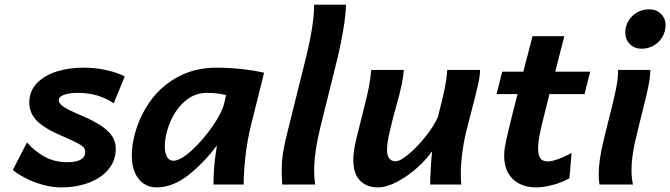

<svg xmlns="http://www.w3.org/2000/svg" viewBox="-20 -794 2883 826"><path d="M315.4 -394.5Q278.3 -394.5 255.6 -386.2Q232.9 -377.9 232.9 -362.8Q232.9 -352.1 244.1 -342Q255.4 -332 277.1 -321Q298.8 -310.1 339.4 -293Q409.7 -262.7 443.8 -230.2Q478 -197.8 478 -153.8Q478 -103.5 447 -65.9Q416 -28.3 362.5 -8.1Q309.1 12.2 243.2 12.2Q202.6 12.2 161.4 0.2Q120.1 -11.7 87.2 -29.1Q54.2 -46.4 35.2 -63L96.2 -181.2Q128.9 -143.6 171.9 -119.9Q214.8 -96.2 268.1 -96.2Q346.7 -96.2 346.7 -140.6Q346.7 -152.3 338.6 -160.9Q330.6 -169.4 310.3 -179.9Q290 -190.4 244.6 -210Q173.3 -240.2 139.6 -273.4Q106 -306.6 106 -352.5Q106 -402.3 138.9 -436.3Q171.9 -470.2 224.6 -486.6Q277.3 -502.9 337.4 -502.9Q393.1 -502.9 440.9 -491.7Q488.8 -480.5 516.6 -464.8L469.2 -349.6Q442.4 -369.1 402.6 -381.8Q362.8 -394.5 315.4 -394.5Z M907.7 -131.3 913.6 -168.9Q856.9 -92.8 789.8 -40.3Q722.7 12.2 653.3 12.2Q621.6 12.2 597.4 -4.4Q573.2 -21 560.1 -52Q546.9 -83 546.9 -126Q546.9 -165 558.1 -209.5Q578.1 -290 624.8 -356.4Q671.4 -422.9 744.6 -462.9Q817.9 -502.9 912.1 -502.9Q964.4 -502.9 1020.3 -496.8Q1076.2 -490.7 1116.2 -481L1060.1 -256.3Q1043 -187 1035.6 -118.9Q1028.3 -50.8 1028.3 0H898.4Q898.4 -27.3 900.6 -63.2Q902.8 -99.1 907.7 -131.3ZM869.6 -394.5Q823.2 -394.5 786.1 -366.9Q749 -339.4 725.6 -296.4Q702.1 -253.4 693.4 -207Q689 -185.1 689 -165.5Q689 -136.7 698.2 -119.6Q707.5 -102.5 726.1 -102.5Q755.9 -102.5 804.4 -146.7Q853 -190.9 894.3 -250.5Q935.5 -310.1 944.8 -350.6L952.6 -384.8Q916.5 -394.5 869.6 -394.5Z M1429.7 -534.7 1359.4 -251.5Q1331.5 -138.7 1331.5 -59.1Q1331.5 -28.8 1335.9 0H1194.3Q1191.9 -36.6 1191.9 -56.6Q1191.9 -105.5 1199.2 -146.2Q1206.5 -187 1219.7 -238.3L1293.5 -534.7Q1331.5 -686 1331.5 -773.9H1468.3Q1468.3 -735.4 1456.8 -666.3Q1445.3 -597.2 1429.7 -534.7Z M1839.4 -144Q1816.4 -109.9 1775.6 -73.2Q1734.9 -36.6 1689 -12.2Q1643.1 12.2 1605.5 12.2Q1556.6 12.2 1528.3 -17.8Q1500 -47.9 1500 -104.5Q1500 -145.5 1512.7 -195.8L1548.3 -338.4Q1561 -388.7 1567.1 -420.4Q1573.2 -452.1 1577.1 -493.2H1717.3Q1713.9 -440.4 1687.5 -347.7Q1673.8 -300.3 1659.4 -240.5Q1645 -180.7 1645 -150.4Q1645 -125 1654.5 -112.5Q1664.1 -100.1 1681.6 -100.1Q1701.2 -100.1 1737.8 -130.6Q1774.4 -161.1 1810.3 -206.1Q1846.2 -251 1863.8 -290.5Q1886.2 -377 1893.8 -415.8Q1901.4 -454.6 1904.3 -493.2H2045.4Q2045.4 -469.2 2036.9 -430.9Q2028.3 -392.6 2010.3 -323.7Q2003.9 -299.3 1997.3 -273.9Q1990.7 -248.5 1984.4 -222.2Q1974.1 -179.7 1968.3 -133.3Q1962.4 -86.9 1962.4 -48.8Q1962.4 -17.6 1964.8 0H1830.6Q1830.6 -22.9 1833.3 -72Q1835.9 -121.1 1839.4 -144Z M2286.1 12.2Q2245.1 12.2 2214.1 -3.7Q2183.1 -19.5 2166 -50Q2148.9 -80.6 2148.9 -123.5Q2148.9 -141.1 2151.9 -160.2Q2160.2 -210.4 2206.5 -389.2H2116.2L2140.6 -485.8H2231.4L2271 -638.2H2407.7L2368.7 -485.8H2519L2494.6 -389.2H2343.8Q2306.2 -243.2 2299.3 -202.6Q2294.9 -177.2 2294.9 -155.3Q2294.9 -128.4 2304.2 -114Q2313.5 -99.6 2335.4 -99.6Q2370.6 -99.6 2439 -135.7L2429.7 -26.9Q2392.6 -6.8 2354.2 2.7Q2315.9 12.2 2286.1 12.2Z M2772.5 -753.9Q2803.7 -753.9 2823.5 -734.4Q2843.3 -714.8 2843.3 -685.1Q2843.3 -658.2 2829.6 -635Q2815.9 -611.8 2792.5 -598.1Q2769 -584.5 2740.2 -584.5Q2709 -584.5 2689.5 -604.5Q2669.9 -624.5 2669.9 -654.8Q2669.9 -681.2 2683.6 -704.1Q2697.3 -727.1 2720.7 -740.5Q2744.1 -753.9 2772.5 -753.9ZM2746.6 -325.2 2731.9 -266.6 2710 -174.8Q2705.1 -152.3 2700.9 -121.8Q2696.8 -91.3 2696.8 -61.5Q2696.8 -27.3 2703.1 0H2559.1Q2555.7 -18.6 2555.7 -43Q2555.7 -105.5 2576.7 -190.4L2595.7 -267.1L2603 -296.4Q2620.6 -364.7 2629.9 -410.2Q2639.2 -455.6 2639.2 -493.2H2777.8Q2776.9 -459.5 2769.3 -422.1Q2761.7 -384.8 2746.6 -325.2Z"/></svg>

Font: Lesson One
Style: Bold Italic
Weight: 700
Italic angle: -14°
Designer: But Ko, Victor Gaultney, Annie Olsen, Julie Remington, Don Collingsworth, Eric Hays, Becca Hirsbrunner
Version: Version 1.100